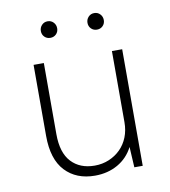

<svg xmlns="http://www.w3.org/2000/svg" viewBox="-78 -738 720 811"><g transform="rotate(-10 282.5 -332.5)"><path d="M265 6Q185 6 137.5 -44.5Q90 -95 90 -195V-500H134V-195Q134 -115 171 -75.5Q208 -36 271 -36Q304 -36 332.5 -48Q361 -60 382 -81Q403 -102 414.5 -131Q426 -160 426 -195V-500H470V0H434L429 -88Q406 -43 363 -18.5Q320 6 265 6ZM180 -600Q165 -600 155 -610Q145 -620 145 -635Q145 -650 155 -660.5Q165 -671 180 -671Q195 -671 205 -660.5Q215 -650 215 -635Q215 -620 205 -610Q195 -600 180 -600ZM380 -600Q365 -600 355 -610Q345 -620 345 -635Q345 -650 355 -660.5Q365 -671 380 -671Q395 -671 405 -660.5Q415 -650 415 -635Q415 -620 405 -610Q395 -600 380 -600Z"/></g></svg>

Font: Retni Sans Light
Style: Regular
Weight: 300
Designer: Vitaly Kuzmin
Foundry: ParaType Ltd.
Version: Version 1.00;March 2, 2019;FontCreator 11.5.0.2425 64-bit; t